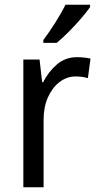

<svg xmlns="http://www.w3.org/2000/svg" viewBox="-20 -786 413 806"><path d="M303 -546Q317 -546 332 -544.5Q347 -543 360 -540L349 -458Q325 -465 297 -465Q261 -465 230.5 -442Q200 -419 181.5 -378Q163 -337 163 -284V0H78V-536H146L157 -441H161Q184 -486 219.5 -516Q255 -546 303 -546ZM358 -756Q345 -737 320.5 -708.5Q296 -680 268 -652Q240 -624 218 -606H162V-618Q186 -650 212 -691Q238 -732 255 -766H358Z"/></svg>

Font: Noto Sans Myanmar SemiCondensed
Style: Regular
Weight: 400
Width: 4
Designer: Monotype Design Team
Foundry: Monotype Imaging Inc.
Version: Version 2.107; ttfautohint (v1.8.4.7-5d5b)